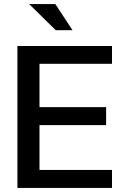

<svg xmlns="http://www.w3.org/2000/svg" viewBox="-20 -928 610 948"><path d="M66 -701H533V-613H175V-399H504V-310H175V-89H533V0H66ZM124 -908H253L338 -779H255Z"/></svg>

Font: LT Superior Semi-bold
Style: Regular
Weight: 600
Designer: Daniel Lyons
Foundry: LyonsType
Version: Version 1.0